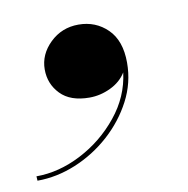

<svg xmlns="http://www.w3.org/2000/svg" viewBox="-83 -184 377 385"><g transform="rotate(-10 106.0 9.0)"><path d="M17.5 -61Q17.5 -91.5 41.5 -114.8Q65.5 -138 99.5 -138Q134.5 -138 158.5 -114.5Q182.5 -91 182.5 -46Q182.5 -5 163.5 31.2Q144.5 67.5 113 95.8Q81.5 124 42.8 140Q4 156 -35.5 156L-36 147Q10 147 55.5 123.5Q101 100 133.2 60.2Q165.5 20.5 171.5 -28Q160.5 -10 139.5 0Q118.5 10 96.5 10Q57.5 10 37.5 -10.8Q17.5 -31.5 17.5 -61Z"/></g></svg>

Font: Bodoni* 24pt Medium
Style: Italic
Weight: 500
Italic angle: -13°
Version: Version 2.3